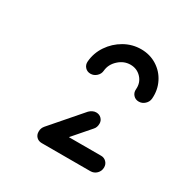

<svg xmlns="http://www.w3.org/2000/svg" viewBox="-83 -734 403 421"><g transform="rotate(30 118.0 -523.5)"><path d="M56.3 -397.4Q56.3 -407 62.8 -413.7Q69.3 -420.4 78.5 -420.4H201.5Q209.3 -420.4 214.6 -415Q220 -409.6 220 -401.5Q220 -392.2 213.5 -385.7Q207 -379.3 197.8 -379.3H74.8Q66.7 -379.3 61.5 -384.4Q56.3 -389.6 56.3 -397.4ZM75.2 -380Q67 -380 61.7 -385.6Q56.3 -391.1 56.3 -398.9Q56.3 -406.7 61.9 -413.3L128.1 -489.6Q131.5 -493 135.9 -495.2Q140.4 -497.4 144.8 -497.4Q153 -497.4 158.1 -492.2Q163.3 -487 163.3 -479.6Q163.3 -470 157.8 -464.1L91.5 -387.8Q84.8 -380 75.2 -380ZM91.1 -564.4Q82.6 -564.4 77.2 -570.4Q71.9 -576.3 72.6 -584.8Q74.4 -607 87 -625.7Q99.6 -644.4 119.3 -655.6Q138.9 -666.7 161.1 -666.7Q183.3 -666.7 201.1 -655.6Q218.9 -644.4 228.1 -625.7Q237.4 -607 235.6 -584.8Q234.8 -576.3 228.3 -570.4Q221.9 -564.4 213.3 -564.4Q204.8 -564.4 199.4 -570.4Q194.1 -576.3 194.8 -584.8Q196.3 -601.9 185.4 -613.7Q174.4 -625.6 157.8 -625.6Q141.1 -625.6 128 -613.5Q114.8 -601.5 113.3 -584.8Q112.6 -576.3 106.1 -570.4Q99.6 -564.4 91.1 -564.4Z"/></g></svg>

Font: 26F Galaxy Sans Medium
Style: Italic
Weight: 500
Italic angle: -5°
Designer: C₂₉H₂₅N₃O₅
Version: Version 1.200